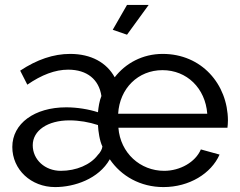

<svg xmlns="http://www.w3.org/2000/svg" viewBox="-20 -750 973 780"><path d="M496 -609 584 -730H496L438 -629ZM30 -153C30 -61 106 10 204 10C282 10 381 -23 426 -103C472 -35 550 10 644 10C749 10 838 -45 872 -122L796 -143C774 -91 711 -56 647 -56C550 -56 469 -128 461 -231H904C905 -237 906 -253 906 -261C905 -408 799 -531 641 -531C559 -531 490 -493 446 -436C413 -496 350 -531 265 -531C197 -531 130 -508 62 -463L91 -406C149 -446 204 -467 257 -467C334 -467 382 -427 392 -360C384 -341 380 -315 378 -294C341 -306 294 -314 249 -314C120 -314 30 -248 30 -153ZM822 -288H460C466 -391 541 -465 640 -465C739 -465 814 -392 822 -288ZM377 -120C348 -81 290 -56 227 -56C163 -56 113 -101 113 -160C113 -220 174 -261 262 -261C301 -261 342 -254 378 -242C379 -217 385 -177 396 -155C395 -144 388 -131 377 -120Z"/></svg>

Font: FIGSv2-sans-serif Medium
Style: Regular
Weight: 500
Designer: Matt McInerney, Pablo Impallari, Rodrigo Fuenzalida,Mirko Velimirovic
Foundry: Matt McInerney, Pablo Impallari, Rodrigo Fuenzalida
Version: Version 4.021;hotconv 1.0.109;makeotfexe 2.5.65596